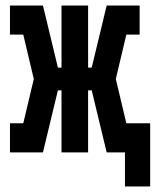

<svg xmlns="http://www.w3.org/2000/svg" viewBox="-20 -550 562 693"><path d="M522 123H431V0H365L311 -224H298V0H202V-224H189L135 0H16V-105H64L102 -265L64 -425H16V-530H135L189 -306H202V-530H298V-306H311L365 -530H484V-425H436L398 -265L436 -105H522Z"/></svg>

Font: Iosevka Slab Extrabold
Style: Regular
Weight: 800
Monospace: yes
Designer: Belleve Invis
Foundry: Belleve Invis
Version: Version 11.1.1; ttfautohint (v1.8.3)